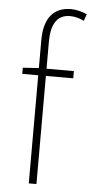

<svg xmlns="http://www.w3.org/2000/svg" viewBox="-56 -840 419 874"><g transform="rotate(5 153.0 -403.5)"><path d="M306 -790C281 -801 255 -807 232 -807C156 -807 110 -758 110 -655V-527L37 -522V-494H110V0H145V-494H270V-527H145V-650C145 -729 171 -775 231 -775C251 -775 273 -770 295 -759Z"/></g></svg>

Font: Noto Sans T Chinese Thin
Style: Regular
Weight: 100
Designer: Ryoko NISHIZUKA (kana & ideographs); Paul D. Hunt (Latin, Greek & Cyrillic); Wenlong ZHANG (bopomofo); Sandoll Communica
Foundry: Adobe Systems Incorporated
Version: Version 1.000;PS 1;hotconv 1.0.78;makeotf.lib2.5.61930